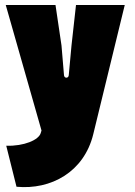

<svg xmlns="http://www.w3.org/2000/svg" viewBox="-20 -537 539 768"><path d="M5 46 46 210C184 223 316 151 353 0L479 -517H284L266 -355L255 -236C254 -223 237 -223 236 -236L226 -355L202 -517H3L146 -15L143 -5C135 23 76 48 5 46Z"/></svg>

Font: Finlandica Black
Style: Regular
Weight: 900
Designer: Niklas Ekholm, Juho Hiilivirta, Jaakko Suomalainen
Foundry: Helsinki Type Studio
Version: Version 2.000;Glyphs 3.2 (3202)